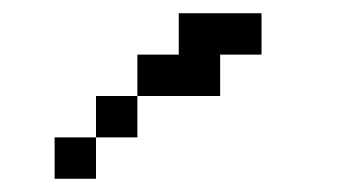

<svg xmlns="http://www.w3.org/2000/svg" viewBox="-20 -395 540 290"><path d="M375 -312.5H312.5V-250H187.5V-312.5H250V-375H375ZM62.5 -187.5H125V-125H62.5ZM125 -250H187.5V-187.5H125Z"/></svg>

Font: ChillBitmapSE 16px
Style: Regular
Weight: 400
Designer: Designed by Warren2060
Foundry: ChillType
Version: Version 1.000